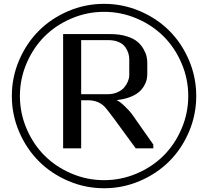

<svg xmlns="http://www.w3.org/2000/svg" viewBox="-20 -895 1082 998"><path d="M685.5 -124 571.8 -279.3Q535.2 -329.1 521 -342.8Q492.2 -370.6 447.3 -373.5Q440.4 -374 433.1 -374H401.9V-124H308.1V-717.8H554.2Q601.6 -717.8 637.7 -706.5Q673.8 -695.3 693.6 -678.7Q713.4 -662.1 725.8 -640.4Q738.3 -618.7 741.9 -601.3Q745.6 -584 745.6 -566.9V-510.3Q745.6 -495.1 742.2 -480.2Q738.8 -465.3 728.3 -447.5Q717.8 -429.7 700.9 -415.5Q684.1 -401.4 654.8 -390.1Q625.5 -378.9 587.4 -375V-374Q603 -367.2 628.7 -342.5Q654.3 -317.9 665.5 -302.2L776.9 -143.6V-124ZM401.9 -686.5V-405.3H538.6Q567.9 -405.3 590.8 -415.5Q613.8 -425.8 626.5 -441.4Q639.2 -457 645.5 -473.4Q651.9 -489.7 651.9 -504.4V-587.4Q651.9 -603 647 -618.7Q642.1 -634.3 630.9 -650.4Q619.6 -666.5 596.9 -676.5Q574.2 -686.5 542.5 -686.5ZM962.2 -582.3Q1000 -493.7 1000 -396Q1000 -298.3 962.2 -209.7Q924.3 -121.1 860.1 -56.9Q795.9 7.3 707.3 45.4Q618.7 83.5 521 83.5Q423.3 83.5 334.7 45.4Q246.1 7.3 181.9 -56.9Q117.7 -121.1 79.6 -209.7Q41.5 -298.3 41.5 -396Q41.5 -493.7 79.6 -582.3Q117.7 -670.9 181.9 -735.1Q246.1 -799.3 334.7 -837.2Q423.3 -875 521 -875Q618.7 -875 707.3 -837.2Q795.9 -799.3 860.1 -735.1Q924.3 -670.9 962.2 -582.3ZM690.9 -798.8Q609.9 -833.5 521 -833.5Q432.1 -833.5 351.1 -798.8Q270 -764.2 211.4 -705.6Q152.8 -647 118.2 -565.9Q83.5 -484.9 83.5 -396Q83.5 -307.1 118.2 -226.1Q152.8 -145 211.4 -86.4Q270 -27.8 351.1 6.8Q432.1 41.5 521 41.5Q609.9 41.5 690.9 6.8Q772 -27.8 830.6 -86.4Q889.2 -145 923.8 -226.1Q958.5 -307.1 958.5 -396Q958.5 -484.9 923.8 -565.9Q889.2 -647 830.6 -705.6Q772 -764.2 690.9 -798.8Z"/></svg>

Font: Resagnicto
Style: Bold
Weight: 700
Version: Version 0.9991